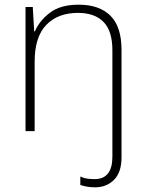

<svg xmlns="http://www.w3.org/2000/svg" viewBox="-20 -560 622 820"><path d="M386 240Q366 240 350.5 237Q335 234 323 230V194Q338 201 353 203Q368 205 384 205Q460 205 460 109V-345Q460 -428 422 -466.5Q384 -505 313 -505Q227 -505 177.5 -453.5Q128 -402 128 -297V0H89V-530H120L126 -426H129Q148 -471 193 -505.5Q238 -540 316 -540Q404 -540 451.5 -493Q499 -446 499 -347V112Q499 176 467 208Q435 240 386 240Z"/></svg>

Font: Noto Sans Gujarati UI ExtraLight
Style: Regular
Weight: 200
Designer: Jelle Bosma - Monotype Design Team, Universal Thirst
Foundry: Monotype Imaging Inc.
Version: Version 2.106; ttfautohint (v1.8.4.7-5d5b)